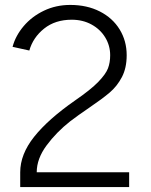

<svg xmlns="http://www.w3.org/2000/svg" viewBox="-20 -759 612 779"><path d="M284 -351Q348 -395 378.5 -426.5Q409 -458 418 -481.5Q427 -505 427 -535Q427 -574 407 -607Q387 -640 351.5 -659.5Q316 -679 271 -679Q204 -679 159 -643Q114 -607 99 -554L31 -569Q43 -614 76 -653Q109 -692 158 -715.5Q207 -739 265 -739Q333 -739 385 -712.5Q437 -686 465.5 -639.5Q494 -593 494 -535Q494 -483 474.5 -446Q455 -409 425 -383.5Q395 -358 342 -322Q295 -290 265 -267Q209 -223 169 -169Q129 -115 129 -60H504V0H62V-60Q62 -133 118.5 -204Q175 -275 284 -351Z"/></svg>

Font: 寒蝉端黑体 Light
Style: Regular
Weight: 300
Designer: ChillDuanSans {Warren2060}; 
Source Han Sans {Ryoko NISHIZUKA 西塚涼子 (kana, bopomofo & ideographs); Paul D. Hunt (Latin, G
Foundry: ChillType&Adobe
Version: Version 1.300;Glyphs 3.3 (3306)